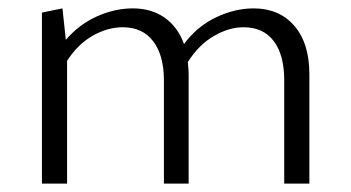

<svg xmlns="http://www.w3.org/2000/svg" viewBox="-20 -438 838 458"><path d="M718 -261V0H658V-246Q658 -307 633 -340Q608 -373 561 -373Q526 -373 490 -352Q454 -331 428 -290Q430 -272 430 -261V0H371V-246Q371 -306 345.5 -339.5Q320 -373 273 -373Q237 -373 201.5 -353Q166 -333 140 -293V0H80V-408L129 -418L137 -343Q169 -380 211.5 -399Q254 -418 297 -418Q341 -418 372.5 -396Q404 -374 419 -333Q450 -375 495 -396.5Q540 -418 585 -418Q646 -418 682 -376.5Q718 -335 718 -261Z"/></svg>

Font: Ysabeau Semilight
Style: Regular
Weight: 300
Designer: Christian Thalmann (Catharsis Fonts)
Version: Version 0.003